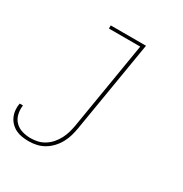

<svg xmlns="http://www.w3.org/2000/svg" viewBox="-192 -663 964 1009"><g transform="rotate(30 289.5 -158.5)"><path d="M122 213Q102 213 81.5 210Q61 207 43.5 198.5Q26 190 12 176Q-2 162 -10 144Q-18 126 -20 105.5Q-22 85 -18 65H2Q-2 91 4 117Q10 143 27.5 161Q45 179 70 186.5Q95 194 122 194Q144 194 165.5 189Q187 184 206.5 171.5Q226 159 241 141.5Q256 124 266.5 104Q277 84 283 63Q289 42 293 20L381 -511H191V-530H405L313 23Q309 47 302.5 70Q296 93 284 115.5Q272 138 254.5 157Q237 176 215.5 189Q194 202 170 207.5Q146 213 122 213Z"/></g></svg>

Font: Iosevka Curly Slab ThEx
Style: Italic
Weight: 100
Width: 7
Italic angle: -9°
Monospace: yes
Designer: Belleve Invis
Foundry: Belleve Invis
Version: Version 11.1.0; ttfautohint (v1.8.3)